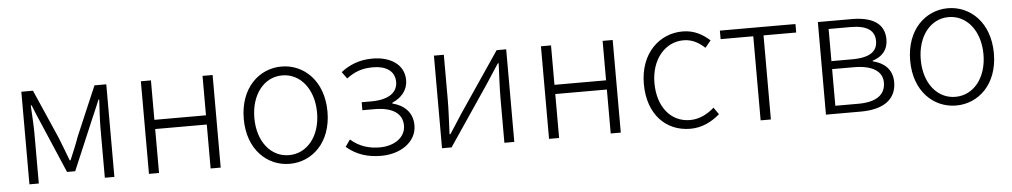

<svg xmlns="http://www.w3.org/2000/svg" viewBox="-35 -817 5801 1101"><g transform="rotate(-5 2865.5 -267.0)"><path d="M100 0H154V-288C154 -331 150 -397 147 -450H152C167 -411 184 -372 200 -335L321 -52H368L488 -335C504 -372 521 -411 537 -450H541C538 -397 534 -331 534 -288V0H589V-533H521L401 -252C385 -207 366 -162 347 -117H342C326 -162 307 -207 290 -252L167 -533H100Z M788 0H846V-253H1143V0H1201V-533H1143V-306H846V-533H788Z M1598 13C1727 13 1839 -89 1839 -266C1839 -444 1727 -547 1598 -547C1469 -547 1357 -444 1357 -266C1357 -89 1469 13 1598 13ZM1598 -37C1494 -37 1418 -130 1418 -266C1418 -402 1494 -496 1598 -496C1702 -496 1779 -402 1779 -266C1779 -130 1702 -37 1598 -37Z M2125 13C2237 13 2329 -50 2329 -145C2329 -223 2276 -265 2214 -280V-285C2269 -308 2304 -352 2304 -407C2304 -500 2221 -547 2123 -547C2043 -547 1987 -521 1940 -485L1968 -446C2012 -478 2053 -497 2121 -497C2192 -497 2246 -467 2246 -402C2246 -341 2195 -303 2094 -303H2039V-257H2108C2210 -257 2269 -220 2269 -149C2269 -79 2202 -36 2121 -36C2060 -36 2005 -51 1953 -96L1925 -56C1985 -5 2050 13 2125 13Z M2475 0H2530L2761 -342C2782 -374 2815 -424 2836 -457H2841C2838 -386 2834 -315 2834 -256V0H2891V-533H2836L2605 -192C2584 -159 2551 -109 2530 -76H2525C2528 -147 2532 -219 2532 -276V-533H2475Z M3091 0H3149V-253H3446V0H3504V-533H3446V-306H3149V-533H3091Z M3904 13C3971 13 4028 -16 4074 -56L4046 -96C4010 -64 3962 -37 3907 -37C3795 -37 3721 -130 3721 -266C3721 -402 3802 -496 3908 -496C3958 -496 3997 -473 4030 -442L4063 -482C4026 -515 3978 -547 3907 -547C3775 -547 3660 -444 3660 -266C3660 -89 3765 13 3904 13Z M4309 0H4368V-484H4556V-533H4121V-484H4309Z M4685 0H4886C5010 0 5091 -48 5091 -152C5091 -231 5036 -268 4979 -281V-285C5030 -301 5068 -335 5068 -401C5068 -493 4995 -533 4880 -533H4685ZM4743 -303V-488H4870C4967 -488 5008 -454 5008 -396C5008 -338 4968 -303 4861 -303ZM4743 -46V-257H4868C4975 -257 5032 -219 5032 -155C5032 -84 4979 -46 4876 -46Z M5434 13C5563 13 5675 -89 5675 -266C5675 -444 5563 -547 5434 -547C5305 -547 5193 -444 5193 -266C5193 -89 5305 13 5434 13ZM5434 -37C5330 -37 5254 -130 5254 -266C5254 -402 5330 -496 5434 -496C5538 -496 5615 -402 5615 -266C5615 -130 5538 -37 5434 -37Z"/></g></svg>

Font: Noto Sans CJK JP Light
Style: Regular
Weight: 300
Designer: Ryoko NISHIZUKA (kana & ideographs); Paul D. Hunt (Latin, Greek & Cyrillic); Wenlong ZHANG (bopomofo); Sandoll Communica
Foundry: Adobe Systems Incorporated
Version: Version 1.004;PS 1.004;hotconv 1.0.82;makeotf.lib2.5.63406